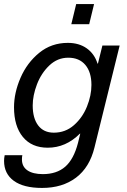

<svg xmlns="http://www.w3.org/2000/svg" viewBox="-31 -732 624 945"><path d="M449 -419H451L473 -508H558L434 -6Q410 92 343 142.5Q276 193 176 193Q85 193 37 158Q-11 123 -11 60Q-11 47 -8 32H79Q77 39 77 53Q77 88 104 106.5Q131 125 180 125Q248 125 290 88.5Q332 52 353 -29L364 -74H362Q293 -5 204 -5Q125 -5 81.5 -58Q38 -111 38 -204Q38 -275 70 -349Q102 -423 162 -472Q222 -521 303 -521Q358 -521 396 -494Q434 -467 449 -419ZM130 -213Q130 -150 157 -114.5Q184 -79 234 -79Q291 -79 333 -116Q375 -153 397 -207.5Q419 -262 419 -314Q419 -377 389 -412.5Q359 -448 305 -448Q252 -448 212 -410Q172 -372 151 -317Q130 -262 130 -213ZM320 -613 344 -712H432L408 -613Z"/></svg>

Font: CST
Style: Italic
Weight: 400
Italic angle: -14°
Version: Version 1.00